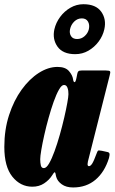

<svg xmlns="http://www.w3.org/2000/svg" viewBox="-20 -846 530 888"><path d="M484 -115Q464 -50.5 421.8 -14.8Q379.5 21 318 21Q286 21 265.8 6.5Q245.5 -8 240 -28Q238.5 -33.5 238 -36.5Q237.5 -39.5 237 -42.5Q235 -51 231.8 -49Q228.5 -47 221.5 -35.5Q207.5 -13.5 184.2 2Q161 17.5 129.5 17.5Q74.5 17.5 37.2 -28.8Q0 -75 0 -166.5Q0 -246.5 22 -314Q44 -381.5 80 -431.2Q116 -481 159.5 -508.8Q203 -536.5 246 -536.5Q282.5 -536.5 299 -517.2Q315.5 -498 318 -479Q319.5 -467 324.5 -466Q329.5 -465 333.5 -485L337.5 -505Q339 -513 342.8 -516.5Q346.5 -520 358 -520H469.5Q486.5 -520 489 -515.8Q491.5 -511.5 487.5 -498L389.5 -110.5Q388 -106.5 386.5 -98.5Q385 -90.5 385 -87Q385 -77.5 391.5 -77.5Q398.5 -77.5 406 -88.8Q413.5 -100 427 -136.5Q430.5 -146.5 433.2 -149Q436 -151.5 451.5 -148.5L476.5 -143Q484.5 -141.5 486.2 -136Q488 -130.5 484 -115ZM296.5 -410.5Q297 -426.5 292.2 -439.8Q287.5 -453 276 -453Q265 -453 252.8 -431.5Q240.5 -410 228.2 -375.5Q216 -341 204.8 -300.8Q193.5 -260.5 184.8 -221.5Q176 -182.5 171 -152.5Q166 -122.5 166 -109.5Q166 -92.5 169 -80.5Q172 -68.5 183 -68.5Q194.5 -68.5 207 -90Q219.5 -111.5 232.2 -146.5Q245 -181.5 256.5 -222.2Q268 -263 277 -301.8Q286 -340.5 291.2 -369.8Q296.5 -399 296.5 -410.5ZM328 -595.5Q271 -595.5 246.2 -630Q221.5 -664.5 231.5 -710.5Q238.5 -741 258 -767.5Q277.5 -794 305.5 -810.2Q333.5 -826.5 366 -826.5Q423.5 -826.5 448.2 -791.8Q473 -757 462.5 -710.5Q455.5 -679.5 436 -653.5Q416.5 -627.5 388.8 -611.5Q361 -595.5 328 -595.5ZM336.5 -665.5Q356.5 -665.5 371.5 -679Q386.5 -692.5 391 -711Q395.5 -732 386.8 -746.5Q378 -761 358.5 -761Q338.5 -761 323.5 -746.5Q308.5 -732 304 -711Q300 -692.5 308.5 -679Q317 -665.5 336.5 -665.5Z"/></svg>

Font: Besley* Condensed Heavy
Style: Italic
Weight: 800
Width: 3
Italic angle: -13°
Designer: Owen Earl
Foundry: indestructible type*
Version: Version 3.000; ttfautohint (v1.8.3)